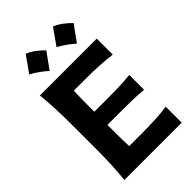

<svg xmlns="http://www.w3.org/2000/svg" viewBox="-302 -1159 1268 1268"><g transform="rotate(-45 331.5 -525.0)"><path d="M72.3 0Q78.6 -64 81.8 -123.8Q85 -183.6 85 -257.8V-524.9Q85 -601.1 81.8 -662.4Q78.6 -723.6 72.3 -789.1H603.5V-639.6Q551.8 -646.5 492.7 -649.9Q433.6 -653.3 353.5 -653.3H253.4Q251.5 -616.2 251 -578.9Q250.5 -541.5 250.5 -498.5V-459H357.9Q431.2 -459 483.6 -460.7Q536.1 -462.4 585.4 -467.8V-329.1Q533.7 -334 481.2 -335.2Q428.7 -336.4 357.4 -336.4H250.5V-284.7Q250.5 -243.7 251 -207.5Q251.5 -171.4 252.9 -135.7H365.2Q432.1 -135.7 492.2 -138.4Q552.2 -141.1 607.4 -148.9V0ZM455.2 -1049.9Q485.2 -1038.7 513.4 -1017.7Q541.6 -996.8 568 -969.9Q527.7 -913.5 487.4 -858.2Q462.7 -880.2 435 -900.1Q407.4 -920 375.7 -937.2Q396.1 -966.2 416 -994.1Q435.8 -1022 455.2 -1049.9ZM200.3 -1049.9Q230.4 -1038.7 258.6 -1017.7Q286.8 -996.8 313.1 -969.9Q272.8 -913.5 232.5 -858.2Q207.8 -880.2 180.1 -900.1Q152.5 -920 120.8 -937.2Q141.2 -966.2 161.1 -994.1Q181 -1022 200.3 -1049.9Z"/></g></svg>

Font: Pinar Bold
Style: Regular
Weight: 700
Designer: Amin Abedi
Version: Version 3.000